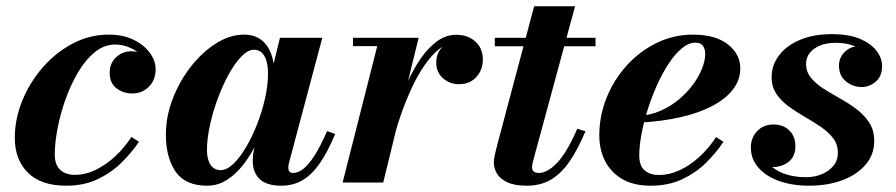

<svg xmlns="http://www.w3.org/2000/svg" viewBox="-20 -580 2846 610"><path d="M190.5 10Q110 10 68.5 -31.5Q27 -73 27 -142Q27 -202 50.8 -260.2Q74.5 -318.5 116 -366Q157.5 -413.5 211.2 -441.8Q265 -470 325.5 -470Q370.5 -470 404 -453.8Q437.5 -437.5 456 -412.2Q474.5 -387 474.5 -360Q474.5 -326 453 -304.5Q431.5 -283 400.5 -283Q372.5 -283 350.5 -299.2Q328.5 -315.5 328.5 -349Q328.5 -379 348.8 -398Q369 -417 396.5 -417Q414 -417 431.8 -411Q449.5 -405 461.5 -392.5Q473.5 -380 473.5 -360H449Q449 -380.5 434 -398.5Q419 -416.5 395.2 -427.5Q371.5 -438.5 345.5 -438.5Q311 -438.5 281.2 -414.2Q251.5 -390 228 -350.2Q204.5 -310.5 188 -264Q171.5 -217.5 162.8 -171.5Q154 -125.5 154 -89.5Q154 -56 171.5 -40.2Q189 -24.5 217.5 -24.5Q252 -24.5 285 -40.8Q318 -57 347 -84.2Q376 -111.5 397.5 -145L421.5 -129.5Q398 -94.5 365.2 -62.5Q332.5 -30.5 289.2 -10.2Q246 10 190.5 10Z M638 10Q569 10 538 -34.5Q507 -79 507 -152.5Q507 -210 528.8 -266.2Q550.5 -322.5 586.5 -368.5Q622.5 -414.5 666.5 -442.2Q710.5 -470 755.5 -470Q786.5 -470 808 -454.8Q829.5 -439.5 840.8 -410.8Q852 -382 852 -342.5Q852 -317 845.8 -281.2Q839.5 -245.5 827 -205.8Q814.5 -166 796.2 -127.8Q778 -89.5 754.2 -58.5Q730.5 -27.5 701.5 -8.8Q672.5 10 638 10ZM681 -39.5Q700.5 -39.5 721.5 -59.5Q742.5 -79.5 762 -112.8Q781.5 -146 797.2 -186.2Q813 -226.5 822.2 -268.2Q831.5 -310 831.5 -346Q831.5 -370 826.5 -386.8Q821.5 -403.5 811.5 -412.8Q801.5 -422 787 -422Q767.5 -422 746.8 -400.5Q726 -379 706.5 -343.5Q687 -308 671.5 -266Q656 -224 646.8 -181.2Q637.5 -138.5 637.5 -103.5Q637.5 -73.5 648.8 -56.5Q660 -39.5 681 -39.5ZM874 10Q827 10 805 -11Q783 -32 783 -69.5Q783 -78.5 783.8 -85.5Q784.5 -92.5 785.5 -97.5L801 -177.5L828 -257.5L842.5 -350L869.5 -460H1004L898 -62Q896 -54 896 -46.5Q896 -40 899.5 -35.2Q903 -30.5 911.5 -30.5Q926.5 -30.5 943 -43Q959.5 -55.5 978.5 -84.5Q997.5 -113.5 1019 -163.5L1045 -154.5Q1020.5 -96 995 -59.8Q969.5 -23.5 940 -6.8Q910.5 10 874 10Z M1068.5 0 1178.5 -433.5H1101.5V-460H1310L1197.5 0ZM1215.5 -139Q1225 -181 1239.5 -227Q1254 -273 1273.2 -316Q1292.5 -359 1316.5 -393.8Q1340.5 -428.5 1368.8 -449Q1397 -469.5 1429 -469.5Q1466.5 -469.5 1490.2 -448Q1514 -426.5 1514 -391Q1514 -357.5 1493 -335Q1472 -312.5 1439 -312.5Q1408.5 -312.5 1387.2 -331.5Q1366 -350.5 1366 -381Q1366 -412.5 1386.8 -432.2Q1407.5 -452 1440.5 -452Q1472.5 -452 1492.8 -436.5Q1513 -421 1513 -391L1486.5 -391.5Q1486.5 -416 1471 -430Q1455.5 -444 1428.5 -444Q1400.5 -444 1375.2 -424Q1350 -404 1327.5 -370.8Q1305 -337.5 1286.5 -297Q1268 -256.5 1253.8 -215.5Q1239.5 -174.5 1231 -139Z M1653.5 10Q1615 10 1592 -0.8Q1569 -11.5 1559 -28.2Q1549 -45 1549 -63.5Q1549 -75 1552.8 -91.2Q1556.5 -107.5 1560.5 -122.5L1677 -560H1807L1675 -73.5Q1673.5 -68 1672 -61.5Q1670.5 -55 1670.5 -48Q1670.5 -30.5 1692.5 -30.5Q1705 -30.5 1719.5 -38.2Q1734 -46 1749.8 -62.5Q1765.5 -79 1781.5 -106Q1797.5 -133 1814 -171L1840 -163Q1816 -105.5 1789.5 -67Q1763 -28.5 1730.2 -9.2Q1697.5 10 1653.5 10ZM1552 -433V-460H1872V-433Z M2047.5 10Q1993 10 1956.8 -11.2Q1920.5 -32.5 1902.2 -68.8Q1884 -105 1884 -150Q1884 -211.5 1907 -269Q1930 -326.5 1971 -371.8Q2012 -417 2066 -443.5Q2120 -470 2182 -470Q2253 -470 2292.5 -439Q2332 -408 2332 -363Q2332 -326.5 2309.2 -296.5Q2286.5 -266.5 2244.2 -244Q2202 -221.5 2143.5 -208Q2085 -194.5 2013 -190.5V-212Q2047.5 -214.5 2079 -228.2Q2110.5 -242 2136.2 -263.5Q2162 -285 2181 -310.5Q2200 -336 2210.2 -361.5Q2220.5 -387 2220.5 -408.5Q2220.5 -423.5 2213.5 -434Q2206.5 -444.5 2189.5 -444.5Q2168 -444.5 2146.2 -426.5Q2124.5 -408.5 2104.5 -378Q2084.5 -347.5 2067.5 -309.8Q2050.5 -272 2037.8 -231.8Q2025 -191.5 2018 -153.8Q2011 -116 2011 -86.5Q2011 -52 2028.8 -38Q2046.5 -24 2074 -24Q2106 -24 2138.8 -39Q2171.5 -54 2201.5 -81.2Q2231.5 -108.5 2255 -144.5L2278.5 -129.5Q2255 -94 2222.5 -62.2Q2190 -30.5 2146.8 -10.2Q2103.5 10 2047.5 10Z M2551 10Q2497.5 10 2455.8 -4.8Q2414 -19.5 2389.8 -47Q2365.5 -74.5 2365.5 -111.5Q2365.5 -141.5 2385.2 -163Q2405 -184.5 2438 -184.5Q2468 -184.5 2487.5 -165.8Q2507 -147 2507 -115.5Q2507 -83 2485.8 -66.2Q2464.5 -49.5 2436.5 -49.5Q2417 -49.5 2401.2 -58Q2385.5 -66.5 2376 -80.8Q2366.5 -95 2366.5 -111.5H2403Q2403 -82.5 2421.2 -61.2Q2439.5 -40 2470.5 -28.5Q2501.5 -17 2540.5 -17Q2567 -17 2590 -26.2Q2613 -35.5 2627.5 -52.8Q2642 -70 2642 -94.5Q2642 -121 2626.8 -141Q2611.5 -161 2587.5 -177.2Q2563.5 -193.5 2536.5 -209Q2509.5 -224.5 2485.5 -242Q2461.5 -259.5 2446.5 -282Q2431.5 -304.5 2431.5 -334.5Q2431.5 -373 2455 -404Q2478.5 -435 2521.2 -453.2Q2564 -471.5 2622 -471.5Q2678.5 -471.5 2713.8 -456Q2749 -440.5 2765.8 -417.2Q2782.5 -394 2782.5 -370.5Q2782.5 -338 2762.5 -320.8Q2742.5 -303.5 2717.5 -303.5Q2689.5 -303.5 2667.5 -321.5Q2645.5 -339.5 2645.5 -371.5Q2645.5 -397 2664 -415.2Q2682.5 -433.5 2712.5 -433.5Q2738 -433.5 2759.8 -416Q2781.5 -398.5 2781.5 -370.5H2749Q2749 -388.5 2735.2 -405.5Q2721.5 -422.5 2695.8 -433.2Q2670 -444 2634.5 -444Q2607.5 -444 2586.5 -435.8Q2565.5 -427.5 2553.2 -412.5Q2541 -397.5 2541 -377Q2541 -351.5 2556.8 -332.5Q2572.5 -313.5 2597 -298Q2621.5 -282.5 2649.2 -267Q2677 -251.5 2701.5 -233Q2726 -214.5 2741.8 -190.2Q2757.5 -166 2757.5 -132Q2757.5 -89 2730.2 -57Q2703 -25 2656.2 -7.5Q2609.5 10 2551 10Z"/></svg>

Font: Bodoni Moda 9pt
Style: Bold Italic
Weight: 700
Italic angle: -13°
Designer: Owen Earl
Foundry: indestructible type
Version: Version 2.004